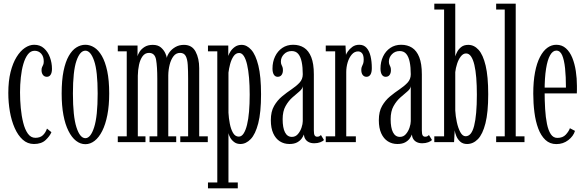

<svg xmlns="http://www.w3.org/2000/svg" viewBox="-20 -770 3174 1040"><path d="M164 10Q129 10 103 -13.5Q77 -37 59.5 -76.8Q42 -116.5 33.5 -165.8Q25 -215 25 -266.5Q25 -331 37.2 -379.8Q49.5 -428.5 69.8 -461.2Q90 -494 115 -510.8Q140 -527.5 165 -527.5Q197 -527.5 218.2 -508.5Q239.5 -489.5 250.5 -459.5Q261.5 -429.5 261.5 -397Q261.5 -376.5 254.2 -365.2Q247 -354 234 -354Q220.5 -354 212.8 -364Q205 -374 205 -390Q205 -400.5 208 -406.5Q211 -412.5 214 -419.2Q217 -426 217 -437.5Q217 -464 203 -479.5Q189 -495 167.5 -495Q146 -495 131 -475.5Q116 -456 106.5 -423.5Q97 -391 92.8 -350.8Q88.5 -310.5 88.5 -269.5Q88.5 -228.5 92.5 -185.2Q96.5 -142 105.8 -105.2Q115 -68.5 131 -46Q147 -23.5 171.5 -23.5Q197.5 -23.5 212.2 -37.5Q227 -51.5 234.5 -73.5L258.5 -54Q250 -33 227.2 -11.5Q204.5 10 164 10Z M442.5 11Q415.5 11 392 -7.2Q368.5 -25.5 350.8 -60.8Q333 -96 323.5 -147Q314 -198 314 -263.5Q314 -335 324.2 -385.2Q334.5 -435.5 352.5 -467Q370.5 -498.5 393.8 -513Q417 -527.5 442.5 -527.5Q467.5 -527.5 490.5 -513Q513.5 -498.5 531.8 -467Q550 -435.5 560.8 -385.2Q571.5 -335 571.5 -263.5Q571.5 -198 561.5 -147Q551.5 -96 533.8 -60.8Q516 -25.5 492.5 -7.2Q469 11 442.5 11ZM442.5 -21.5Q471 -21.5 490 -80.8Q509 -140 509 -263.5Q509 -385 490 -440.2Q471 -495.5 442.5 -495.5Q413 -495.5 394 -440.2Q375 -385 375 -263.5Q375 -140 394 -80.8Q413 -21.5 442.5 -21.5Z M618 0V-31.5H666.5V-492H618V-523.5H725V-465.5Q727 -475 736.2 -489.8Q745.5 -504.5 763.2 -515.8Q781 -527 807.5 -527Q835.5 -527 851.8 -512.8Q868 -498.5 875.5 -481.5Q883 -464.5 883.5 -456.5Q886.5 -471.5 898.5 -487.8Q910.5 -504 930.5 -515.5Q950.5 -527 976.5 -527Q1020 -527 1039.5 -490.2Q1059 -453.5 1059 -401V-31.5H1105.5V0H956.5V-31.5H999V-343.5Q999 -387 997 -418.5Q995 -450 985.8 -466.8Q976.5 -483.5 955.5 -483.5Q933.5 -483.5 919.8 -465.5Q906 -447.5 899 -419.8Q892 -392 891.5 -362.5V-31.5H934.5V0H790V-31.5H832V-343.5Q832 -409 825.5 -446.2Q819 -483.5 787 -483.5Q765.5 -483.5 752.2 -465.2Q739 -447 733 -418.8Q727 -390.5 726.5 -360V-31.5H768V0Z M1106.5 250V218.5H1157V-492H1106.5V-523.5H1216.5V-467Q1219.5 -477 1228.2 -491Q1237 -505 1252.2 -516Q1267.5 -527 1289 -527Q1317 -527 1341 -500.2Q1365 -473.5 1379.5 -414.8Q1394 -356 1394 -259Q1394 -161 1378.8 -102Q1363.5 -43 1338 -16.5Q1312.5 10 1282 10Q1262 10 1248 -0.8Q1234 -11.5 1226.5 -25.5Q1219 -39.5 1217.5 -49V218.5H1268V250ZM1273.5 -30Q1288.5 -30 1299.5 -46.8Q1310.5 -63.5 1318 -93.8Q1325.5 -124 1329 -165.8Q1332.5 -207.5 1332.5 -257.5Q1332.5 -307 1329 -348.2Q1325.5 -389.5 1318.5 -419.8Q1311.5 -450 1300.8 -466.5Q1290 -483 1275.5 -483Q1257 -483 1245 -465.2Q1233 -447.5 1226.5 -422.8Q1220 -398 1217.5 -376.5V-159.5Q1219 -130 1224.8 -100.2Q1230.5 -70.5 1242.2 -50.2Q1254 -30 1273.5 -30Z M1547.5 10Q1518.5 10 1495.8 -4.5Q1473 -19 1460 -47.8Q1447 -76.5 1447 -119Q1447 -165.5 1464.5 -196Q1482 -226.5 1507.8 -247.8Q1533.5 -269 1559.2 -286.2Q1585 -303.5 1602.5 -322.2Q1620 -341 1620 -367.5Q1620 -406 1614.2 -434.2Q1608.5 -462.5 1595.5 -478Q1582.5 -493.5 1560 -493.5Q1534.5 -493.5 1518 -476.2Q1501.5 -459 1501.5 -437Q1501.5 -426 1504.5 -419.8Q1507.5 -413.5 1510 -407.2Q1512.5 -401 1512.5 -389.5Q1512.5 -374 1505.2 -364Q1498 -354 1484 -354Q1470.5 -354 1463.2 -366Q1456 -378 1456 -398.5Q1456 -435 1470 -464.2Q1484 -493.5 1509.2 -510.5Q1534.5 -527.5 1568 -527.5Q1602 -527.5 1627 -511.5Q1652 -495.5 1666 -460.2Q1680 -425 1680 -367.5V-63.5Q1680 -43.5 1684.5 -36.5Q1689 -29.5 1698 -29.5Q1706 -29.5 1711 -32.5Q1716 -35.5 1718.5 -38.5L1735 -11.5Q1729 -5 1714.8 0.5Q1700.5 6 1682 6Q1665 6 1652.8 0Q1640.5 -6 1633.8 -16.8Q1627 -27.5 1626 -41.5Q1623 -32.5 1614.5 -20.2Q1606 -8 1589.8 1Q1573.5 10 1547.5 10ZM1561 -28.5Q1580.5 -28.5 1593.5 -43.5Q1606.5 -58.5 1613.2 -78.5Q1620 -98.5 1620 -114V-303Q1618.5 -289 1602 -275Q1585.5 -261 1564.2 -242.5Q1543 -224 1527 -195.8Q1511 -167.5 1511 -124.5Q1511 -77.5 1523.8 -53Q1536.5 -28.5 1561 -28.5Z M1744.5 0V-31.5H1795.5V-492H1744.5V-523.5H1851.5L1854 -472.5Q1855 -478 1864 -491.2Q1873 -504.5 1888.5 -516Q1904 -527.5 1926.5 -527.5Q1950.5 -527.5 1965.5 -510.8Q1980.5 -494 1987.2 -465.5Q1994 -437 1994 -401Q1994 -377.5 1986.5 -365.8Q1979 -354 1965 -354Q1952.5 -354 1944.8 -363.8Q1937 -373.5 1937 -392Q1937 -403 1940.5 -410Q1944 -417 1947 -425.2Q1950 -433.5 1950 -447Q1950 -470.5 1941.5 -481Q1933 -491.5 1919.5 -491.5Q1900 -491.5 1885.5 -474.8Q1871 -458 1863.2 -432.2Q1855.5 -406.5 1855.5 -379.5V-31.5H1907.5V0Z M2132.5 10Q2103.5 10 2080.8 -4.5Q2058 -19 2045 -47.8Q2032 -76.5 2032 -119Q2032 -165.5 2049.5 -196Q2067 -226.5 2092.8 -247.8Q2118.5 -269 2144.2 -286.2Q2170 -303.5 2187.5 -322.2Q2205 -341 2205 -367.5Q2205 -406 2199.2 -434.2Q2193.5 -462.5 2180.5 -478Q2167.5 -493.5 2145 -493.5Q2119.5 -493.5 2103 -476.2Q2086.5 -459 2086.5 -437Q2086.5 -426 2089.5 -419.8Q2092.5 -413.5 2095 -407.2Q2097.5 -401 2097.5 -389.5Q2097.5 -374 2090.2 -364Q2083 -354 2069 -354Q2055.5 -354 2048.2 -366Q2041 -378 2041 -398.5Q2041 -435 2055 -464.2Q2069 -493.5 2094.2 -510.5Q2119.5 -527.5 2153 -527.5Q2187 -527.5 2212 -511.5Q2237 -495.5 2251 -460.2Q2265 -425 2265 -367.5V-63.5Q2265 -43.5 2269.5 -36.5Q2274 -29.5 2283 -29.5Q2291 -29.5 2296 -32.5Q2301 -35.5 2303.5 -38.5L2320 -11.5Q2314 -5 2299.8 0.5Q2285.5 6 2267 6Q2250 6 2237.8 0Q2225.5 -6 2218.8 -16.8Q2212 -27.5 2211 -41.5Q2208 -32.5 2199.5 -20.2Q2191 -8 2174.8 1Q2158.5 10 2132.5 10ZM2146 -28.5Q2165.5 -28.5 2178.5 -43.5Q2191.5 -58.5 2198.2 -78.5Q2205 -98.5 2205 -114V-303Q2203.5 -289 2187 -275Q2170.5 -261 2149.2 -242.5Q2128 -224 2112 -195.8Q2096 -167.5 2096 -124.5Q2096 -77.5 2108.8 -53Q2121.5 -28.5 2146 -28.5Z M2510 10Q2487 10 2472.8 -3Q2458.5 -16 2451.5 -33.5Q2444.5 -51 2443 -64L2439.5 0H2332.5V-31.5H2385.5V-718.5H2332.5V-750H2446V-464.5Q2448.5 -473.5 2456 -488.5Q2463.5 -503.5 2478.2 -515.2Q2493 -527 2516.5 -527Q2548 -527 2572.2 -500.2Q2596.5 -473.5 2610.5 -414.8Q2624.5 -356 2624.5 -259Q2624.5 -161 2609.5 -102Q2594.5 -43 2568.8 -16.5Q2543 10 2510 10ZM2502 -32Q2518 -32 2529.5 -46Q2541 -60 2548.2 -88.5Q2555.5 -117 2559.2 -159Q2563 -201 2563 -257Q2563 -307 2559.8 -348Q2556.5 -389 2549.5 -418.5Q2542.5 -448 2531.5 -464.2Q2520.5 -480.5 2504.5 -480.5Q2488.5 -480.5 2476 -464.2Q2463.5 -448 2456 -424.8Q2448.5 -401.5 2446 -379.5V-171.5Q2447.5 -141 2454.5 -108.5Q2461.5 -76 2473.5 -54Q2485.5 -32 2502 -32Z M2667.5 0V-31.5H2714V-718.5H2667.5V-750H2773.5V-31.5H2821V0Z M2993.5 10.5Q2958.5 10.5 2934.2 -12.2Q2910 -35 2895.5 -73.8Q2881 -112.5 2874.8 -161.5Q2868.5 -210.5 2868.5 -263Q2868.5 -328.5 2878 -378.2Q2887.5 -428 2904.8 -461.2Q2922 -494.5 2944.5 -511Q2967 -527.5 2993.5 -527.5Q3024 -527.5 3045.5 -508.2Q3067 -489 3080 -456.8Q3093 -424.5 3099 -385Q3105 -345.5 3105 -305Q3105 -294.5 3105 -284.2Q3105 -274 3104.5 -264H2923V-295.5H3045.5Q3045.5 -355 3040.8 -400.2Q3036 -445.5 3025 -470.8Q3014 -496 2993.5 -496Q2974 -496 2959.8 -471Q2945.5 -446 2937.8 -397.5Q2930 -349 2930 -278Q2930 -226 2932.8 -180Q2935.5 -134 2942.8 -98.8Q2950 -63.5 2963.5 -43.2Q2977 -23 2999 -23Q3028.5 -23 3044.8 -40.8Q3061 -58.5 3067 -75.5L3094.5 -61Q3086 -32.5 3058.2 -11Q3030.5 10.5 2993.5 10.5Z"/></svg>

Font: Imbue Light
Style: Regular
Weight: 300
Designer: Tyler Finck
Foundry: Etcetera Type Company
Version: Version 1.102